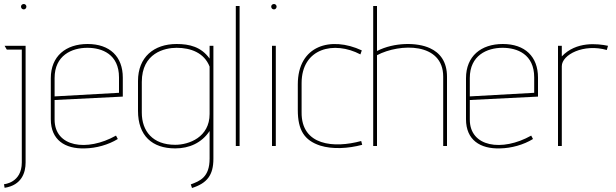

<svg xmlns="http://www.w3.org/2000/svg" viewBox="-23 -730 3081 960"><path d="M96 -683C103 -683 109 -689 109 -697C109 -704 103 -710 96 -710C88 -710 82 -704 82 -697C82 -689 88 -683 96 -683ZM86 82C86 185 -3 191 -3 191C-3 191 0 208 0 209C86 196 105 132 105 83V-501H0L11 -482H86Z M572 -266 250 -248V-340C250 -453 336 -491 414 -491C487 -491 572 -459 572 -343ZM557 -52C411 30 250 5 250 -132V-230L591 -247V-342C591 -447 526 -510 415 -510C306 -510 231 -449 231 -339V-134C231 -30 302 15 401 12C458 11 519 -6 566 -35Z M1025 -160C1025 -44 922 -6 853 -6C740 -6 686 -75 686 -167V-320C686 -465 800 -491 860 -491C931 -491 998 -466 1025 -397ZM937 210C1013 186 1044 145 1044 64V-501H1025V-437C983 -496 924 -510 860 -510C746 -510 667 -444 667 -325V-176C667 -51 738 12 853 12C923 12 985 -15 1025 -75V63C1025 157 976 175 931 192Z M1175 0V-700H1156V0Z M1347 -683C1354 -683 1360 -689 1360 -697C1360 -704 1354 -710 1347 -710C1339 -710 1333 -704 1333 -697C1333 -689 1339 -683 1347 -683ZM1356 0V-501H1337V0Z M1783 -25C1648 12 1483 -1 1485 -169V-314C1485 -490 1648 -527 1779 -458L1786 -478C1631 -550 1466 -503 1466 -308V-180C1466 -79 1499 -28 1578 -2C1639 17 1717 13 1788 -6Z M2212 0V-346C2212 -422 2177 -466 2127 -489C2063 -519 1948 -519 1862 -475V-700H1843V0H1862V-454C1976 -514 2193 -519 2193 -347V0Z M2648 -266 2326 -248V-340C2326 -453 2412 -491 2490 -491C2563 -491 2648 -459 2648 -343ZM2633 -52C2487 30 2326 5 2326 -132V-230L2667 -247V-342C2667 -447 2602 -510 2491 -510C2382 -510 2307 -449 2307 -339V-134C2307 -30 2378 15 2477 12C2534 11 2595 -6 2642 -35Z M2786 0V-399C2786 -457 2896 -513 3011 -480L3017 -501C2964 -512 2858 -524 2786 -448V-501H2767V0Z"/></svg>

Font: Advent Pro
Style: Thin
Weight: 100
Designer: Andreas Kalpakidis
Foundry: Andreas Kalpakidis
Version: Version 2.002 2007